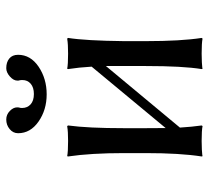

<svg xmlns="http://www.w3.org/2000/svg" viewBox="-47 -621 671 617"><g transform="rotate(-90 288.5 -312.5)"><path d="M185.1 -250C185.1 -326.5 188 -386.2 193.8 -429.2L191.9 -432.1L187.5 -431.6C184.6 -431 179.1 -430.4 171.1 -429.9C163.2 -429.4 154.1 -429.2 144 -429.2C120.6 -429.2 104.3 -430.2 95.2 -432.1L94.2 -429.2C101.4 -380.4 105 -320.3 105 -249V-180.2C105 -106.3 101.4 -46.2 94.2 0L95.2 2.9L99.6 2C102.5 1.6 108.1 1.2 116.2 0.7C124.3 0.2 133.6 0 144 0C166.8 0 182.8 1 191.9 2.9L193.8 0C190.9 -20.5 188.6 -43.8 187 -69.8L384.8 -307.6V-250V-179.2C384.8 -99.8 381.5 -40 375 0L376 2.9L380.4 2C383.3 1.6 388.8 1.2 397 0.7C405.1 0.2 414.4 0 424.8 0C447.6 0 463.7 1 473.1 2.9L475.1 0C468.3 -44.3 464.8 -104 464.8 -179.2V-250C465.8 -332 469.2 -391.8 475.1 -429.2L473.1 -432.1L468.8 -431.6C465.8 -431 460.3 -430.4 452.1 -429.9C444 -429.4 434.9 -429.2 424.8 -429.2C401.4 -429.2 385.1 -430.2 376 -432.1L375 -429.2C378.6 -406.1 381.2 -380.9 382.8 -353.5L185.5 -115.7C185.2 -128.7 185.1 -150.2 185.1 -180.2ZM420.9 -589.8C420.9 -602.2 416.9 -611.7 408.9 -618.2C401 -624.7 390.6 -627.9 377.9 -627.9C368.8 -627.9 359.9 -624 351.1 -616.2C342.3 -608.4 337.9 -600.3 337.9 -591.8C337.9 -588.5 338.2 -586.3 338.9 -585C339.5 -583 339.8 -580.1 339.8 -576.2C339.8 -565.1 335.9 -556.2 327.9 -549.3C319.9 -542.5 308.9 -539.1 294.9 -539.1C280.6 -539.1 269.5 -542.6 261.7 -549.6C253.9 -556.6 250 -565.8 250 -577.1C250 -580.4 250.3 -583 251 -585C251.6 -586.9 252 -589.5 252 -592.8C252 -601.2 248 -609.2 240.2 -616.7C232.4 -624.2 223.3 -627.9 212.9 -627.9C201.2 -627.9 190.9 -624.3 182.1 -616.9C173.3 -609.6 168.9 -600.6 168.9 -589.8C168.9 -563.5 181.4 -541.6 206.3 -524.2C231.2 -506.8 260.4 -498 293.9 -498C327.5 -498 357 -506.7 382.6 -523.9C408.1 -541.2 420.9 -563.2 420.9 -589.8Z"/></g></svg>

Font: Linux Biolinum G
Style: Bold
Weight: 700
Designer: Philipp H. Poll
Foundry: Philipp H. Poll
Version: Version 1.1.0